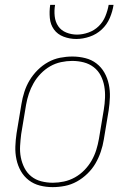

<svg xmlns="http://www.w3.org/2000/svg" viewBox="-20 -760 540 788"><path d="M196 8Q169 8 143.5 1.5Q118 -5 98 -20.5Q78 -36 65.5 -58Q53 -80 47.5 -106Q42 -132 43 -159Q44 -186 48 -213L68 -333Q72 -358 80 -383Q88 -408 101.5 -430.5Q115 -453 134.5 -472.5Q154 -492 177.5 -505Q201 -518 226.5 -523Q252 -528 277 -528Q304 -528 330 -521.5Q356 -515 376 -499.5Q396 -484 408.5 -462Q421 -440 426.5 -414Q432 -388 431 -361Q430 -334 426 -307L406 -187Q402 -162 393.5 -137Q385 -112 372 -89.5Q359 -67 339 -47.5Q319 -28 295.5 -15Q272 -2 246.5 3Q221 8 196 8ZM197 -10Q219 -10 242.5 -15Q266 -20 287.5 -32Q309 -44 326.5 -62Q344 -80 356 -101Q368 -122 375 -144.5Q382 -167 386 -190L406 -310Q410 -334 411 -358.5Q412 -383 408 -406Q404 -429 393.5 -449.5Q383 -470 365 -484Q347 -498 324 -504Q301 -510 276 -510Q254 -510 230.5 -505Q207 -500 186 -488Q165 -476 147.5 -458Q130 -440 118 -419Q106 -398 98.5 -375.5Q91 -353 87 -330L67 -210Q64 -186 62.5 -161.5Q61 -137 65.5 -114Q70 -91 80.5 -70.5Q91 -50 108.5 -36Q126 -22 149 -16Q172 -10 197 -10ZM293 -600Q266 -600 241 -609.5Q216 -619 201.5 -639Q187 -659 184.5 -686Q182 -713 186 -740H206Q202 -717 204.5 -693.5Q207 -670 219 -652.5Q231 -635 252 -626.5Q273 -618 296 -618Q319 -618 343 -626.5Q367 -635 385 -652.5Q403 -670 412.5 -693.5Q422 -717 426 -740H446Q442 -713 430.5 -686Q419 -659 397.5 -639Q376 -619 348 -609.5Q320 -600 293 -600Z"/></svg>

Font: Iosevka Curly Slab Thin
Style: Italic
Weight: 100
Italic angle: -9°
Monospace: yes
Designer: Belleve Invis
Foundry: Belleve Invis
Version: Version 22.1.2; ttfautohint (v1.8.4)